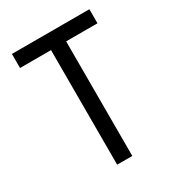

<svg xmlns="http://www.w3.org/2000/svg" viewBox="-172 -818 845 923"><g transform="rotate(-30 250.0 -357.0)"><path d="M207 -636H35V-714H465V-636H291V0H207Z"/></g></svg>

Font: Noto Sans Mono UI Cond
Style: Regular
Weight: 400
Width: 3
Monospace: yes
Designer: Monotype Design team
Foundry: Monotype Imaging Inc.
Version: Version 1.000